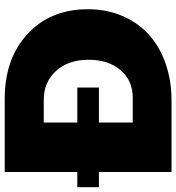

<svg xmlns="http://www.w3.org/2000/svg" viewBox="8 -754 741 807"><g transform="rotate(-90 378.5 -350.5)"><path d="M366.2 -701.2Q536.1 -701.2 639.6 -605Q743.2 -508.8 743.2 -351.1Q743.2 -272.9 715.3 -207.5Q687.5 -142.1 637.7 -96.4Q587.9 -50.8 516.1 -25.4Q444.3 0 358.9 0H59.1V-305.2H-4.9V-396H59.1V-701.2ZM372.1 -163.1Q443.4 -163.1 487.1 -214.1Q530.8 -265.1 530.8 -349.1Q530.8 -433.6 483.9 -485.4Q437 -537.1 361.8 -537.1H267.1V-396H414.1V-305.2H267.1V-163.1Z"/></g></svg>

Font: Montserrat arm ExtraBold
Style: Regular
Weight: 800
Designer: Julieta Ulanovsky
Foundry: Julieta Ulanovsky
Version: Version 6.000;PS 006.000;hotconv 1.0.88;makeotf.lib2.5.64775